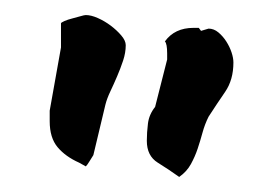

<svg xmlns="http://www.w3.org/2000/svg" viewBox="-20 -505 362 255"><path d="M175 -318Q175 -329 176.5 -341Q178 -353 186 -363L202 -426V-434Q202 -447 199 -450Q212 -468 237 -468H244L247 -464L257 -467Q264 -467 270 -462Q276 -457 280.5 -450Q285 -443 287.5 -435.5Q290 -428 290 -422Q290 -399 279 -383Q268 -367 257 -350Q252 -340 249 -329Q246 -318 242.5 -307.5Q239 -297 233.5 -287Q228 -277 218 -270Q204 -280 189.5 -289Q175 -298 175 -318ZM46 -358 61 -442V-474Q61 -475 65.5 -477Q70 -479 76 -480.5Q82 -482 87 -483.5Q92 -485 94 -485Q101 -485 110 -481Q119 -477 127 -471Q135 -465 141 -458Q147 -451 147 -445Q147 -435 143.5 -424.5Q140 -414 135.5 -403.5Q131 -393 126.5 -383.5Q122 -374 120 -366L104 -299Q102 -296 99 -291Q96 -286 94 -284L85 -289Q67 -297 56.5 -309.5Q46 -322 46 -344Z"/></svg>

Font: East Sea Dokdo
Style: Regular
Weight: 400
Designer: YoonDesign Inc.
Foundry: YoonDesign Inc.
Version: Version 1.00